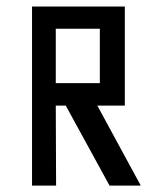

<svg xmlns="http://www.w3.org/2000/svg" viewBox="-20 -580 510 600"><path d="M419.9 0H322.3L185.5 -250H154.3L155.3 0H80.1V-559.6H370.1V-250H284.2ZM292 -320.3V-490.2H154.3V-320.3Z"/></svg>

Font: Geo
Style: Regular
Weight: 500
Version: Version 001.2